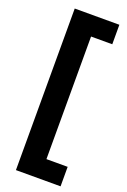

<svg xmlns="http://www.w3.org/2000/svg" viewBox="-190 -928 762 1148"><g transform="rotate(20 191.0 -354.0)"><path d="M74 -868H358V-744H223V36H358V160H74Z"/></g></svg>

Font: Encode Sans Normal
Style: ExtraBold
Weight: 800
Designer: Pablo Impallari, Andres Torresi
Foundry: Pablo Impallari, Andres Torresi
Version: Version 1.000; ttfautohint (v1.00) -l 8 -r 50 -G 200 -x 14 -